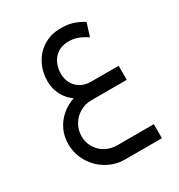

<svg xmlns="http://www.w3.org/2000/svg" viewBox="-176 -610 912 979"><g transform="rotate(-30 280.0 -121.0)"><path d="M492.3 168.1H276.7Q239.8 168.1 209 151.2Q178.2 134.2 160.2 104.3Q142.1 74.4 142.1 37.9Q142.1 1.3 160.3 -29.6Q178.4 -60.5 209.3 -78.7Q240.2 -96.8 276.7 -96.8H485.7V-179.6H319.5Q285.8 -180.5 261 -195.7Q236.3 -210.9 223.2 -236Q210.2 -261 210.2 -290.9Q210.2 -324.8 223.3 -352.8Q236.4 -380.7 261 -397.1Q285.5 -413.5 318.5 -414.7Q352.2 -415.9 377.4 -406.7Q402.6 -397.5 431.8 -378.2L455.9 -455Q429.9 -472.5 394.3 -483.9Q358.8 -495.3 310.7 -492.5Q259.1 -489.6 218.5 -462.9Q177.8 -436.1 154.9 -391.2Q131.9 -346.2 131.9 -291.2Q131.9 -248.4 151.2 -211.2Q170.6 -174.1 204.6 -150.9Q163.3 -136.8 131.5 -109.6Q99.7 -82.5 81.7 -44.7Q63.7 -7 63.7 37.9Q63.7 95.7 92.4 144.5Q121.1 193.3 169.9 222Q218.7 250.7 276.7 250.7H492.3Z"/></g></svg>

Font: Arad-FD-VF Thin
Style: Regular
Weight: 100
Designer: Mohammad Darvishi
Version: Version 1.010;September 21, 2024;FontCreator 15.0.0.2992 64-